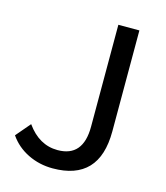

<svg xmlns="http://www.w3.org/2000/svg" viewBox="-107 -782 754 873"><g transform="rotate(15 270.0 -346.0)"><path d="M18 -93 76 -161Q135 -78 222 -78Q342 -78 342 -220V-700H441V-225Q441 -108 386 -50Q331 8 222 8Q159 8 105 -18.5Q51 -45 18 -93Z"/></g></svg>

Font: CMG Sans Medium
Style: Regular
Weight: 500
Designer: Julieta Ulanovsky
Foundry: Julieta Ulanovsky
Version: Version 7.200